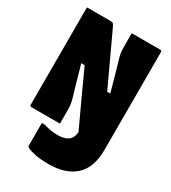

<svg xmlns="http://www.w3.org/2000/svg" viewBox="-225 -814 1049 1177"><g transform="rotate(30 300.0 -225.0)"><path d="M248 0H46Q35 0 35 -11V-700H199Q215 -700 220 -696Q225 -692 234 -673Q269 -597 311.5 -506.5Q354 -416 401 -314H423Q401 -396 387 -443.5Q373 -491 365.5 -517Q358 -543 355.5 -558Q353 -573 352.5 -587.5Q352 -602 352 -628V-700H554Q565 -700 565 -689V0Q565 130 497.5 190Q430 250 312 250Q245 250 203.5 239.5Q162 229 153 220Q150 217 150 212V52H170Q195 59 217.5 63.5Q240 68 271 68Q314 68 341 51Q368 34 373 -12Q370 -17 365 -28Q329 -105 289 -192Q249 -279 200 -386H176Q199 -304 213 -256Q227 -208 234.5 -182.5Q242 -157 244.5 -142.5Q247 -128 247.5 -114Q248 -100 248 -75Z"/></g></svg>

Font: Recursive Mn Lnr St XBk
Style: Regular
Weight: 1000
Monospace: yes
Version: Version 1.079;hotconv 1.0.112;makeotfexe 2.5.65598; ttfautoh